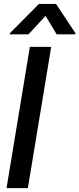

<svg xmlns="http://www.w3.org/2000/svg" viewBox="-20 -969 409 989"><path d="M243.7 -727.5 123.5 0H13.7L133.8 -727.5ZM272 -792 214.8 -887.2 126.5 -792H29.8L30.8 -797.9L180.7 -948.7H268.6L368.7 -797.9L367.7 -792Z"/></svg>

Font: Inter Tight Medium
Style: Italic
Weight: 500
Italic angle: -9.39999°
Designer: Rasmus Andersson
Foundry: rsms
Version: Version 3.004